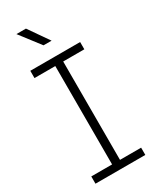

<svg xmlns="http://www.w3.org/2000/svg" viewBox="-229 -970 839 1031"><g transform="rotate(-30 190.5 -454.0)"><path d="M165 -16V-684H214V-16ZM36 -655V-700H345V-655ZM36 0V-45H345V0ZM166 -783 70 -908H129L216 -783Z"/></g></svg>

Font: SUSE Thin ExtraLight
Style: Regular
Weight: 250
Version: Version 1.000